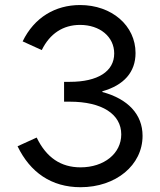

<svg xmlns="http://www.w3.org/2000/svg" viewBox="-20 -741 645 774"><path d="M304.7 13.7C447.3 13.7 554.7 -75.2 554.7 -193.4C554.7 -280.3 495.6 -342.3 392.6 -370.1V-373C479.5 -397.5 526.4 -450.2 526.4 -527.3C526.4 -637.7 430.7 -720.7 302.7 -720.7C203.1 -720.7 118.2 -670.9 71.3 -574.2L148.4 -539.1C180.7 -605.5 234.4 -640.6 302.7 -640.6C382.8 -640.6 440.4 -592.8 440.4 -525.4C440.4 -453.1 374 -411.1 261.7 -411.1H238.3V-331.1H261.7C390.6 -331.1 468.8 -281.2 468.8 -199.2C468.8 -122.1 399.4 -66.4 304.7 -66.4C225.6 -66.4 167 -105.5 127.9 -186.5L50.8 -151.4C101.6 -45.9 187.5 13.7 304.7 13.7Z"/></svg>

Font: Wanted Sans
Style: Regular
Weight: 400
Designer: Original Design by Kil Hyung-jin and Kang Hanbin, Wanted Lab, Inc; Hangeul from Source Han Sans by Jang Soo-young and Ka
Foundry: Wanted Lab, Inc.
Version: Version 1.001;Glyphs 3.2 (3227)